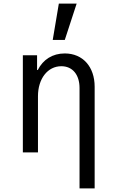

<svg xmlns="http://www.w3.org/2000/svg" viewBox="-20 -847 640 1067"><path d="M107 0H191V-312C191 -410 245 -479 321 -479C383 -479 422 -432 422 -358V200H506V-365C506 -476 440 -550 340 -550C272 -550 219 -516 190 -458H186V-540H107ZM406 -827H307L273 -625H340Z"/></svg>

Font: CommitMonoNiceRocks
Style: Regular
Weight: 400
Monospace: yes
Designer: Eigil Nikolajsen
Foundry: Eigil Nikolajsen
Version: Version 1.143